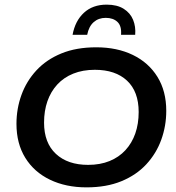

<svg xmlns="http://www.w3.org/2000/svg" viewBox="-20 -798 759 828"><path d="M353 10Q264 10 195.5 -23Q127 -56 89 -117.5Q51 -179 51 -264Q51 -329 72.5 -388.5Q94 -448 137 -494.5Q180 -541 244.5 -567.5Q309 -594 395 -594Q485 -594 553 -561Q621 -528 659 -466.5Q697 -405 697 -320Q697 -255 675.5 -195.5Q654 -136 611 -89.5Q568 -43 503.5 -16.5Q439 10 353 10ZM360 -87Q412 -87 452.5 -103.5Q493 -120 521 -150.5Q549 -181 563.5 -222.5Q578 -264 578 -315Q578 -403 528 -450Q478 -497 389 -497Q337 -497 296 -480.5Q255 -464 227 -433.5Q199 -403 184.5 -361.5Q170 -320 170 -269Q170 -182 221 -134.5Q272 -87 360 -87ZM293 -648Q304 -708 342 -743Q380 -778 440 -778Q485 -778 513.5 -760Q542 -742 554 -712.5Q566 -683 563 -648H502Q505 -686 486.5 -703.5Q468 -721 436 -721Q405 -721 384 -702.5Q363 -684 356 -648Z"/></svg>

Font: Rokkitt SemiBold
Style: Italic
Weight: 600
Italic angle: -9°
Designer: Vernon Adams
Foundry: Vernon Adams
Version: Version 3.103